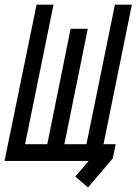

<svg xmlns="http://www.w3.org/2000/svg" viewBox="-34 -704 597 840"><path d="M354 0H-14.2L126 -683.6H200.2L75.7 -73.2H172.9L274.9 -578.1H350.1L247.6 -73.2H344.2L468.8 -683.6H543L418.9 -73.2H472.2L459.5 -11.2L351.1 116.2L295.4 68.4Z"/></svg>

Font: Anka/Coder Condensed
Style: Italic
Weight: 400
Width: 4
Italic angle: -12°
Monospace: yes
Version: Version 001.100